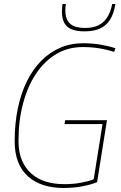

<svg xmlns="http://www.w3.org/2000/svg" viewBox="-20 -925 602 955"><path d="M296 10Q242 10 197.5 -4Q153 -18 120.5 -46.5Q88 -75 70.5 -118.5Q53 -162 53 -222Q53 -310 68.5 -385Q84 -460 113.5 -520Q143 -580 185 -622.5Q227 -665 279.5 -687.5Q332 -710 394 -710Q438 -710 479.5 -703Q521 -696 554 -685L548 -667Q519 -676 494 -681Q469 -686 444 -688.5Q419 -691 391 -691Q319 -691 260.5 -656.5Q202 -622 160 -559.5Q118 -497 95 -411.5Q72 -326 72 -224Q72 -168 89 -128Q106 -88 136.5 -61Q167 -34 208.5 -21.5Q250 -9 300 -9Q344 -9 382 -16Q420 -23 446 -33L490 -308H301L304 -327H512L463 -19Q434 -7 390.5 1.5Q347 10 296 10ZM401 -769Q363 -769 338 -778.5Q313 -788 300.5 -810Q288 -832 288 -868Q288 -878 289 -888Q290 -898 291 -905H308Q306 -897 305.5 -888.5Q305 -880 305 -869Q306 -839 317.5 -820.5Q329 -802 350.5 -794Q372 -786 404 -786Q441 -786 468 -798.5Q495 -811 512.5 -837.5Q530 -864 538 -905H554Q546 -855 526 -825Q506 -795 475 -782Q444 -769 401 -769Z"/></svg>

Font: Georama ExtraCondensed Thin Thin
Style: Italic
Weight: 250
Italic angle: -9°
Version: Version 1.001